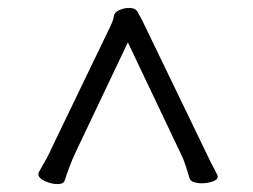

<svg xmlns="http://www.w3.org/2000/svg" viewBox="-20 -737 640 485"><path d="M303 -630 168 -346Q163 -335 155.5 -315.5Q148 -296 143 -280Q140 -272 125 -272Q110 -272 93.5 -279.5Q77 -287 77 -297Q77 -300 78 -302Q88 -319 97 -335.5Q106 -352 110 -362L260 -673Q266 -686 268 -697.5Q270 -709 291 -715Q296 -716 299 -716.5Q302 -717 306 -717Q322 -717 327.5 -707Q333 -697 339 -686L497 -359Q503 -346 511.5 -329Q520 -312 529 -295Q530 -293 530 -291Q530 -283 517 -278.5Q504 -274 490 -274Q479 -274 470 -277Q461 -280 459 -286Q455 -300 449.5 -317Q444 -334 438 -346Z"/></svg>

Font: Klee One SemiBold
Style: Regular
Weight: 600
Designer: Fontworks Inc.
Foundry: Fontworks Inc.
Version: Version 1.00;January 12, 2022;FontCreator 13.0.0.2683 64-bit